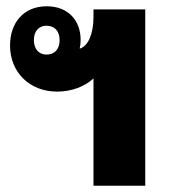

<svg xmlns="http://www.w3.org/2000/svg" viewBox="-20 -592 540 612"><path d="M278 0H443V-562H278V-538C278 -486 262 -445 234 -437C236 -446 237 -456 237 -465C237 -527 197 -572 129 -572C54 -572 12 -518 12 -447C12 -361 75 -300 162 -300C208 -300 250 -316 278 -342ZM128 -418C104 -418 88 -436 88 -464C88 -493 104 -510 128 -510C154 -510 170 -493 170 -464C170 -435 154 -418 128 -418Z"/></svg>

Font: Noto Sans Thai Looped Condensed Black
Style: Regular
Weight: 900
Width: 3
Designer: Sasikarn Vongin, Ben Mitchell
Foundry: The Fontpad Ltd
Version: Version 1.001